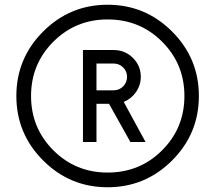

<svg xmlns="http://www.w3.org/2000/svg" viewBox="-20 -780 908 810"><path d="M162 -647Q275 -760 434 -760Q593 -760 706 -647Q819 -534 819 -375Q819 -216 706 -103Q593 10 434 10Q275 10 162 -103Q49 -216 49 -375Q49 -534 162 -647ZM434 -52Q570 -52 664 -146Q758 -240 758 -375Q758 -510 664 -604Q570 -698 434 -698Q299 -698 205 -604Q111 -510 111 -375Q111 -240 205 -146Q299 -52 434 -52ZM574 -456Q574 -421 554 -392Q534 -363 502 -350L594 -181H530L440 -342H387V-181H330V-569H459Q507 -569 540.5 -536Q574 -503 574 -456ZM387 -512V-399H459Q483 -399 499.5 -415.5Q516 -432 516 -456Q516 -479 499.5 -495.5Q483 -512 459 -512Z"/></svg>

Font: Orkney Medium
Style: Regular
Weight: 500
Designer: Samuel Oakes and Alfredo Marco Pradil
Foundry: Alfredo Marco Pradil
Version: 1.0; ttfautohint (v1.5)